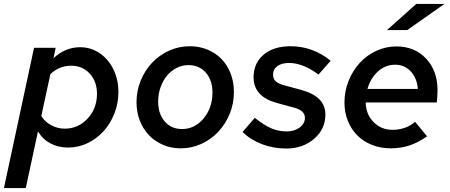

<svg xmlns="http://www.w3.org/2000/svg" viewBox="-50 -744 2288 976"><path d="M-30 212 123 -501H233L222 -448Q250 -475 284.5 -489.5Q319 -504 358 -504Q399 -504 434.5 -486.5Q470 -469 496 -438.5Q522 -408 537 -366.5Q552 -325 552 -277Q552 -219 531.5 -167Q511 -115 476.5 -77Q442 -39 395.5 -16.5Q349 6 296 6Q246 6 206.5 -15Q167 -36 143 -76L81 212ZM312 -410Q282 -410 255.5 -399.5Q229 -389 206 -367L160 -154Q178 -125 210 -107.5Q242 -90 279 -90Q348 -90 395.5 -141.5Q443 -193 443 -267Q443 -330 406 -370Q369 -410 312 -410Z M644 -224Q644 -283 665.5 -335Q687 -387 723.5 -425.5Q760 -464 809.5 -486.5Q859 -509 915 -509Q964 -509 1005.5 -491.5Q1047 -474 1076.5 -443.5Q1106 -413 1122.5 -370Q1139 -327 1139 -276Q1139 -217 1117.5 -165Q1096 -113 1059.5 -74Q1023 -35 973.5 -12.5Q924 10 869 10Q820 10 779 -7.5Q738 -25 708 -56Q678 -87 661 -130Q644 -173 644 -224ZM875 -88Q940 -88 985 -142Q1030 -196 1030 -274Q1030 -336 996.5 -374.5Q963 -413 908 -413Q876 -413 847.5 -398.5Q819 -384 798.5 -359Q778 -334 766 -300Q754 -266 754 -228Q754 -165 787.5 -126.5Q821 -88 875 -88Z M1183 -73 1245 -145Q1293 -107 1329.5 -91.5Q1366 -76 1407 -76Q1447 -76 1473.5 -96Q1500 -116 1500 -145Q1500 -164 1486 -177Q1472 -190 1441 -198L1356 -221Q1298 -237 1268.5 -269.5Q1239 -302 1239 -351Q1239 -423 1290 -466Q1341 -509 1427 -509Q1483 -509 1534.5 -490.5Q1586 -472 1631 -435L1569 -365Q1532 -393 1493.5 -408.5Q1455 -424 1420 -424Q1382 -424 1360 -408Q1338 -392 1338 -365Q1338 -343 1351 -331Q1364 -319 1396 -310L1481 -287Q1543 -270 1573.5 -239Q1604 -208 1604 -161Q1604 -88 1547 -38.5Q1490 11 1405 11Q1340 11 1282 -11Q1224 -33 1183 -73Z M2121 -51Q2075 -19 2031 -4.5Q1987 10 1937 10Q1886 10 1842 -7Q1798 -24 1767 -55Q1736 -86 1718.5 -129Q1701 -172 1701 -223Q1701 -281 1722 -333Q1743 -385 1778.5 -424Q1814 -463 1862.5 -485.5Q1911 -508 1965 -508Q2058 -508 2116 -446Q2174 -384 2174 -287Q2174 -268 2173 -253Q2172 -238 2170 -223H1809Q1810 -163 1849 -123.5Q1888 -84 1946 -84Q1978 -84 2008 -94.5Q2038 -105 2060 -125ZM1959 -415Q1909 -415 1871 -380.5Q1833 -346 1818 -292H2074Q2070 -346 2038.5 -380.5Q2007 -415 1959 -415ZM2066 -724H2209L2020 -591H1917Z"/></svg>

Font: Red Hat Text Medium
Style: Italic
Weight: 500
Italic angle: -12°
Designer: Pentagram / MCKL
Foundry: Pentagram / MCKL
Version: Version 1.003; Red Hat Text Medium Italic